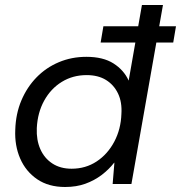

<svg xmlns="http://www.w3.org/2000/svg" viewBox="-20 -735 723 767"><path d="M382 -565 393 -630H683L672 -565ZM240 12Q174 12 128.5 -19Q83 -50 60.5 -102Q38 -154 41 -217Q43 -281 65.5 -334Q88 -387 126 -426Q164 -465 215 -486.5Q266 -508 325 -508Q392 -508 433.5 -481.5Q475 -455 494 -413L547 -715H631L505 0H430L437 -85H436Q415 -58 386 -36Q357 -14 321 -1Q285 12 240 12ZM266 -61Q322 -61 366 -90Q410 -119 436.5 -169Q463 -219 465 -280Q468 -327 451.5 -361.5Q435 -396 403.5 -415.5Q372 -435 326 -435Q271 -435 227 -408Q183 -381 156.5 -333Q130 -285 127 -223Q125 -176 141 -139.5Q157 -103 189 -82Q221 -61 266 -61Z"/></svg>

Font: DM Sans 28pt
Style: Italic
Weight: 400
Italic angle: -10°
Version: Version 4.004;gftools[0.9.30]